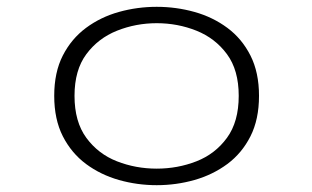

<svg xmlns="http://www.w3.org/2000/svg" viewBox="-20 -532 915 563"><path d="M439.5 11Q382.5 11 328.8 -4.2Q275 -19.5 232.2 -51.2Q189.5 -83 164.2 -132.5Q139 -182 139 -251Q139 -320 164.2 -369.2Q189.5 -418.5 232.2 -450.2Q275 -482 328.8 -497Q382.5 -512 439.5 -512Q496.5 -512 550.2 -497Q604 -482 646.8 -450.2Q689.5 -418.5 714.5 -369Q739.5 -319.5 739.5 -251Q739.5 -182 714.5 -132.5Q689.5 -83 646.8 -51.2Q604 -19.5 550.2 -4.2Q496.5 11 439.5 11ZM439.5 -37.5Q501 -37.5 556 -59Q611 -80.5 645.5 -127.8Q680 -175 680 -251Q680 -326.5 645.5 -373.2Q611 -420 556 -442Q501 -464 439.5 -464Q378.5 -464 323.2 -442Q268 -420 233.2 -373.2Q198.5 -326.5 198.5 -251Q198.5 -175 233.2 -127.8Q268 -80.5 323 -59Q378 -37.5 439.5 -37.5Z"/></svg>

Font: Trispace SemiExpanded ExtraLight
Style: Regular
Weight: 200
Width: 6
Designer: Tyler Finck
Foundry: Etcetera Type Company
Version: Version 1.210; ttfautohint (v1.8.3)